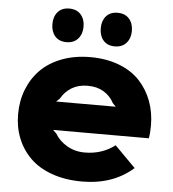

<svg xmlns="http://www.w3.org/2000/svg" viewBox="-59 -937 903 1001"><g transform="rotate(5 392.5 -436.5)"><path d="M236.8 -394H548.8L532.2 -411.1Q512.7 -448.2 477.8 -469.2Q442.9 -490.2 394 -490.2Q345.7 -490.2 310.5 -469Q275.4 -447.8 254.9 -411.1ZM740.2 -311Q740.2 -273.9 734.9 -245.1H233.9L252 -228Q273.9 -190.4 315.2 -166.3Q356.4 -142.1 408.2 -142.1Q498 -142.1 565.9 -193.8L674.8 -84Q568.8 9.8 407.2 9.8Q319.3 9.8 249.5 -15.1Q179.7 -40 135.5 -83.7Q91.3 -127.4 68.1 -185.3Q44.9 -243.2 44.9 -311Q44.9 -381.3 68.6 -441.4Q92.3 -501.5 136.2 -545.7Q180.2 -589.8 246.8 -615Q313.5 -640.1 395 -640.1Q479 -640.1 545.7 -614.5Q612.3 -588.9 654.3 -543.7Q696.3 -498.5 718.3 -439.5Q740.2 -380.4 740.2 -311ZM345.2 -794.9Q345.2 -756.3 323.5 -731.7Q301.8 -707 263.2 -707Q224.1 -707 203.1 -731.4Q182.1 -755.9 182.1 -794.9Q182.1 -834 203.4 -858.4Q224.6 -882.8 263.2 -882.8Q302.2 -882.8 323.7 -858.4Q345.2 -834 345.2 -794.9ZM598.1 -794.9Q598.1 -756.3 576.4 -731.7Q554.7 -707 516.1 -707Q477.1 -707 456.1 -731.4Q435.1 -755.9 435.1 -794.9Q435.1 -834 456.3 -858.4Q477.5 -882.8 516.1 -882.8Q555.2 -882.8 576.7 -858.4Q598.1 -834 598.1 -794.9Z"/></g></svg>

Font: Sinkin Sans 800 Black
Style: Regular
Weight: 900
Designer: Keith Bates
Foundry: K-Type
Version: Sinkin Sans (version 1.0)  by Keith Bates   •   © 2014   www